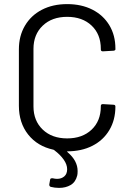

<svg xmlns="http://www.w3.org/2000/svg" viewBox="-20 -728 647 935"><path d="M542 -487Q542 -485 539 -483Q536 -481 532 -481L481 -478Q471 -478 471 -487V-490Q471 -561 426 -603.5Q381 -646 307 -646Q233 -646 188 -603Q143 -560 143 -490V-210Q143 -140 188 -97Q233 -54 307 -54Q381 -54 426 -96.5Q471 -139 471 -210V-212Q471 -221 481 -221L532 -218Q542 -218 542 -209Q542 -144 512.5 -94.5Q483 -45 430 -18Q377 9 307 9Q306 9 306 9Q306 10 310 14Q358 55 358 105Q358 120 356 127Q348 159 324 173Q300 187 268 187Q247 187 227 182Q220 179 220 172Q220 171 220 170L224 147Q225 142 228 141Q231 140 233 140Q234 140 236 140Q248 143 258 143Q279 143 293 131Q307 119 307 96Q307 73 290 49Q273 25 245 4Q245 3 240 1Q162 -16 117 -73Q72 -130 72 -213V-488Q72 -553 101.5 -603Q131 -653 184 -680.5Q237 -708 307 -708Q377 -708 430 -681Q483 -654 512.5 -605Q542 -556 542 -492Z"/></svg>

Font: LinhAnh
Style: Regular
Weight: 400
Designer: Jeremy Tribby
Foundry: Tribby Type
Version: Version 1.408